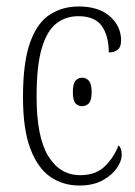

<svg xmlns="http://www.w3.org/2000/svg" viewBox="-20 -563 418 593"><path d="M225 10Q175 10 136 -16.5Q97 -43 74 -103Q51 -163 51 -263Q51 -371 73 -432Q95 -493 134 -518Q173 -543 223 -543Q285 -543 319.5 -512.5Q354 -482 354 -438Q354 -418 343.5 -409.5Q333 -401 316 -401Q316 -452 294.5 -482.5Q273 -513 222 -513Q183 -513 154 -490.5Q125 -468 109 -414Q93 -360 93 -264Q93 -140 129 -81Q165 -22 228 -22Q277 -22 305 -50.5Q333 -79 346 -114Q356 -105 356 -85Q356 -66 341 -44Q326 -22 297 -6Q268 10 225 10ZM234 -235Q221 -235 213 -244Q205 -253 205 -279Q205 -304 213 -313.5Q221 -323 234 -323Q246 -323 254.5 -313.5Q263 -304 263 -279Q263 -253 254.5 -244Q246 -235 234 -235Z"/></svg>

Font: Noto Serif Condensed ExtraLight
Style: Regular
Weight: 200
Width: 3
Designer: Monotype Design Team
Foundry: Monotype Imaging Inc.
Version: Version 2.013; ttfautohint (v1.8.4.7-5d5b)